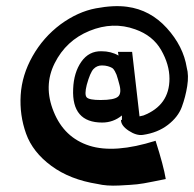

<svg xmlns="http://www.w3.org/2000/svg" viewBox="-20 -548 629 622"><path d="M372 -159 375 -160V-174Q347 -151 311 -151Q212 -151 217 -260Q219 -313 243.5 -348Q268 -383 309 -382Q340 -382 364 -368L362 -380H408L432 -171L445 -174Q529 -207 529 -293Q529 -339 502 -386Q475 -433 418 -453Q346 -479 270 -448Q194 -417 157 -343Q120 -269 154 -186Q188 -102 269.5 -76Q351 -50 484 -92Q510 -11 517 32Q506 34 474.5 40.5Q443 47 424.5 49Q406 51 365.5 53Q325 55 296 48Q207 34 146.5 -10.5Q86 -55 64.5 -115Q43 -175 47 -240Q51 -305 85.5 -366Q120 -427 176 -469Q232 -510 290.5 -521Q349 -532 392 -526Q467 -516 520.5 -457Q574 -398 585 -329Q592 -304 586.5 -269Q581 -234 569 -201.5Q557 -169 524 -143.5Q491 -118 443 -111Q422 -108 397 -124.5Q372 -141 372 -159ZM306 -224Q350 -224 362.5 -235Q375 -246 366 -277Q365 -281 362 -291.5Q359 -302 357.5 -306Q356 -310 352 -317.5Q348 -325 343 -328Q338 -331 329.5 -333.5Q321 -336 310 -336Q294 -336 283 -324.5Q272 -313 261 -273Q253 -241 261 -232.5Q269 -224 306 -224Z"/></svg>

Font: OpenDyslexic
Style: Bold
Weight: 800
Designer: Abbie Gonzalez
Version: Version 0.920;hotconv 1.0.109;makeotfexe 2.5.65596